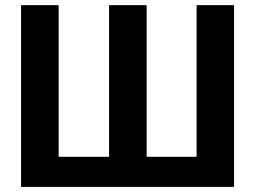

<svg xmlns="http://www.w3.org/2000/svg" viewBox="-20 -731 998 751"><path d="M209.5 -710.9V-117.7H406.7V-710.9H553.7V-117.7H749V-710.9H895.5V0H62.5V-710.9Z"/></svg>

Font: MAUL Bold
Style: Bold
Weight: 700
Designer: MAUL
Version: Version 1.0; 2020; ttfautohint (v1.8.3)